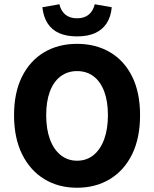

<svg xmlns="http://www.w3.org/2000/svg" viewBox="-20 -870 724 902"><path d="M342 12Q254 12 187.5 -29Q121 -70 83.5 -146Q46 -222 46 -329Q46 -435 83.5 -510Q121 -585 187.5 -624.5Q254 -664 342 -664Q430 -664 497 -624.5Q564 -585 601 -510Q638 -435 638 -329Q638 -222 601 -146Q564 -70 497 -29Q430 12 342 12ZM342 -115Q387 -115 419.5 -141.5Q452 -168 469.5 -216Q487 -264 487 -329Q487 -394 469.5 -440.5Q452 -487 419.5 -511.5Q387 -536 342 -536Q298 -536 265 -511.5Q232 -487 214.5 -440.5Q197 -394 197 -329Q197 -264 214.5 -216Q232 -168 265 -141.5Q298 -115 342 -115ZM342 -699Q292 -699 257.5 -714.5Q223 -730 203.5 -760.5Q184 -791 179 -836L259 -850Q266 -819 287 -801.5Q308 -784 342 -784Q376 -784 397 -801.5Q418 -819 425 -850L505 -836Q501 -791 481 -760.5Q461 -730 426.5 -714.5Q392 -699 342 -699Z"/></svg>

Font: Source Sans 3 ExtraLight
Style: Bold
Weight: 700
Version: Version 3.052;hotconv 1.1.0;makeotfexe 2.6.0